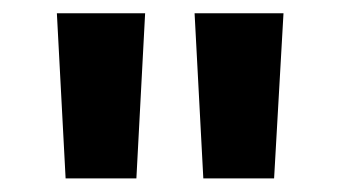

<svg xmlns="http://www.w3.org/2000/svg" viewBox="-20 -708 514 290"><path d="M394 -438.5H287.1L273.9 -688H408.2ZM186 -438.5H79.1L65.9 -688H199.2Z"/></svg>

Font: Arial
Style: Bold
Weight: 700
Designer: Steve Matteson
Foundry: Ascender Corporation
Version: Version 2.00.3